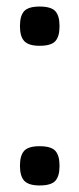

<svg xmlns="http://www.w3.org/2000/svg" viewBox="-20 -563 243 587"><path d="M41 -56Q41 -88 54 -102Q67 -116 101 -116Q136 -116 149 -102Q162 -88 162 -56Q162 -24 149 -10Q136 4 101 4Q68 4 54.5 -10Q41 -24 41 -56ZM41 -483Q41 -515 54 -529Q67 -543 101 -543Q136 -543 149 -529Q162 -515 162 -483Q162 -451 149 -437Q136 -423 101 -423Q68 -423 54.5 -437Q41 -451 41 -483Z"/></svg>

Font: Georama Medium
Style: Regular
Weight: 500
Designer: Jean-Baptiste Levee
Foundry: Production Type
Version: Version 1.000